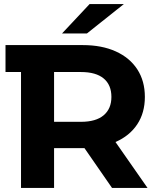

<svg xmlns="http://www.w3.org/2000/svg" viewBox="-20 -921 775 941"><path d="M529 0 394 -195H386H245V0H83V-568H7V-700H386Q479 -700 547.5 -669Q616 -638 653 -581Q690 -524 690 -446Q690 -368 652.5 -311.5Q615 -255 546 -225L703 0ZM377 -568H245V-324H377Q450 -324 488 -356Q526 -388 526 -446Q526 -505 488 -536.5Q450 -568 377 -568ZM419 -901H587L406 -757H284Z"/></svg>

Font: mBank
Style: Bold
Weight: 700
Designer: Julieta Ulanovsky
Foundry: Julieta Ulanovsky
Version: Version 7.200